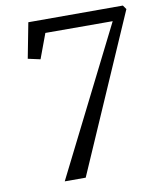

<svg xmlns="http://www.w3.org/2000/svg" viewBox="-83 -809 725 875"><g transform="rotate(-10 279.0 -371.5)"><path d="M487.5 -681 176 -681.5 133.5 -567 76.5 -579.5 108 -743H545.5L558.5 -724.5L242.5 0H145.5Z"/></g></svg>

Font: Merriweather Light
Style: Italic
Weight: 300
Italic angle: -7.8°
Designer: Eben Sorkin
Foundry: Eben Sorkin
Version: Version 2.101